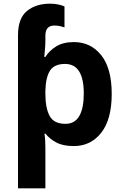

<svg xmlns="http://www.w3.org/2000/svg" viewBox="-20 -785 673 1045"><path d="M253 -765Q279 -765 300 -760Q321 -755 331 -750V-636Q323 -639 308 -642.5Q293 -646 276 -646Q227 -646 227 -591V-562Q227 -543 225 -521Q223 -499 221 -475H227Q248 -509 286 -532.5Q324 -556 382 -556Q474 -556 531 -484.5Q588 -413 588 -274Q588 -135 531 -62.5Q474 10 382 10Q323 10 286.5 -9.5Q250 -29 228 -57H222Q225 -38 226 -18.5Q227 1 227 22V240H78V-593Q78 -685 126.5 -725Q175 -765 253 -765ZM334 -437Q276 -437 252.5 -401Q229 -365 227 -291V-275Q227 -196 250.5 -153.5Q274 -111 336 -111Q387 -111 411.5 -153.5Q436 -196 436 -276Q436 -437 334 -437Z"/></svg>

Font: Noto IKEA Arabic
Style: Bold
Weight: 700
Designer: Monotype Design Team
Foundry: Monotype Imaging Inc.
Version: Version 1.200